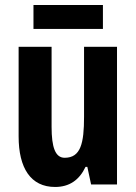

<svg xmlns="http://www.w3.org/2000/svg" viewBox="-20 -733 541 763"><path d="M389 -713H113V-618H389ZM445 -547H314V-269C314 -164 301 -106 237 -106C200 -106 185 -147 185 -229V-547H54V-191C54 -65 102 10 199 10C255 10 295 -17 320 -70H327L342 0H445Z"/></svg>

Font: Noto Sans Devanagari ExtraCondensed
Style: Bold
Weight: 700
Width: 2
Designer: Jelle Bosma - Monotype Design Team
Foundry: Monotype Imaging Inc.
Version: Version 2.004